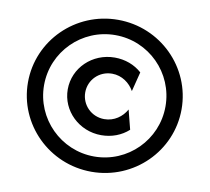

<svg xmlns="http://www.w3.org/2000/svg" viewBox="-83 -726 1041 954"><g transform="rotate(10 437.5 -249.5)"><path d="M437.5 133.3C651.4 133.3 825 -38.2 825 -250C825 -461.8 651.4 -633.3 437.5 -633.3C223.6 -633.3 50 -461.8 50 -250C50 -38.2 223.6 133.3 437.5 133.3ZM437.5 56.2C268.8 56.2 131.2 -81.2 131.2 -250C131.2 -419.4 268.8 -556.2 437.5 -556.2C606.9 -556.2 743.8 -419.4 743.8 -250C743.8 -81.2 606.9 56.2 437.5 56.2ZM453.5 -54.2C506.9 -54.2 554.9 -72.9 591 -105.6L566 -203.5C545.1 -165.3 504.9 -135.4 454.9 -135.4C388.9 -135.4 338.9 -187.5 338.9 -250C338.9 -313.2 389.6 -364.6 454.9 -364.6C504.9 -364.6 545.1 -334 566 -296.5L591 -395.1C554.9 -427.8 506.2 -445.8 454.2 -445.8C341 -445.8 250.7 -358.3 250.7 -250C250.7 -141.7 341.7 -54.2 453.5 -54.2Z"/></g></svg>

Font: Afacad Medium
Style: Regular
Weight: 500
Designer: Kristian Moeller
Foundry: Dicotype
Version: Version 1.000